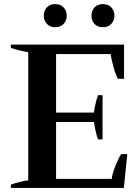

<svg xmlns="http://www.w3.org/2000/svg" viewBox="-20 -918 684 938"><path d="M194 -841Q194 -866 209 -882Q224 -898 249 -898Q275 -898 290.5 -882Q306 -866 306 -841Q306 -817 290.5 -801Q275 -785 249 -785Q225 -785 209.5 -801Q194 -817 194 -841ZM427 -841Q427 -866 442 -882Q457 -898 483 -898Q508 -898 523.5 -882Q539 -866 539 -841Q539 -817 523.5 -801Q508 -785 483 -785Q457 -785 442 -800.5Q427 -816 427 -841ZM602 -165 585 0H33V-16Q82 -33 118 -37V-663Q80 -669 33 -684V-700H586V-533H556Q546 -549 534.5 -590.5Q523 -632 521 -654H254V-368H439Q441 -385 446.5 -410Q452 -435 459 -453H481V-237H459Q452 -256 446.5 -280.5Q441 -305 439 -322H254V-44H526Q528 -68 544 -108Q560 -148 572 -165Z"/></svg>

Font: Trirong SemiBold
Style: Regular
Weight: 600
Designer: Katatrad Team
Foundry: CadsonDemak
Version: Version 1.000